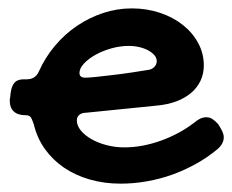

<svg xmlns="http://www.w3.org/2000/svg" viewBox="-20 -400 556 460"><path d="M446.3 -106.9Q460.4 -119.1 474.1 -119.1Q481.9 -119.1 488.3 -115.2Q494.6 -111.3 502.4 -103Q509.8 -91.8 512.9 -84.7Q516.1 -77.6 516.1 -70.8Q516.1 -56.2 501.5 -43Q478 -23.4 450.7 -8.1Q423.3 7.3 393.6 18.1Q363.8 28.8 332 34.4Q300.3 40 269 40Q229.5 40 194.8 30Q160.2 20 133.1 1.5Q106 -17.1 87.4 -43.2Q68.8 -69.3 61 -102.1Q56.6 -115.7 53 -119.9Q49.3 -124 41 -124Q22.9 -124 13.2 -132.8Q3.4 -141.6 3.4 -158.2Q3.4 -165 4.4 -167L5.4 -176.8Q7.8 -194.3 14.9 -202.1Q22 -210 37.1 -210H44.4Q64.9 -210 73.2 -229Q88.4 -262.7 111.8 -290.5Q135.3 -318.4 164.6 -338.1Q193.8 -357.9 227.3 -368.9Q260.7 -379.9 295.4 -379.9Q331.5 -379.9 363 -369.4Q394.5 -358.9 418 -340.3Q441.4 -321.8 454.8 -296.9Q468.3 -272 468.3 -243.2Q468.3 -223.1 460.4 -206.5Q452.6 -189.9 438 -177.5Q423.3 -165 402.6 -157.2Q381.8 -149.4 355.5 -147L186 -129.9Q176.3 -129.9 170.2 -125Q164.1 -120.1 164.1 -111.8Q164.1 -99.1 173.6 -87.4Q183.1 -75.7 199 -66.7Q214.8 -57.6 235.6 -52.2Q256.3 -46.9 278.3 -46.9Q299.3 -46.9 321.5 -51Q343.8 -55.2 365.5 -63Q387.2 -70.8 407.7 -81.8Q428.2 -92.8 446.3 -106.9ZM337.4 -232.9Q344.7 -234.4 350.1 -240Q355.5 -245.6 355.5 -253.9Q355.5 -261.2 350.1 -267.6Q344.7 -273.9 335.4 -279.1Q326.2 -284.2 314 -287.1Q301.8 -290 288.1 -290Q268.1 -290 247.1 -284.2Q226.1 -278.3 209 -268.8Q191.9 -259.3 181.2 -247.8Q170.4 -236.3 170.4 -225.1Q170.4 -213.9 184.1 -213.9Q192.4 -213.9 210.9 -215.8Q229.5 -217.8 252 -220.5Q274.4 -223.1 297.4 -226.6Q320.3 -230 337.4 -232.9Z"/></svg>

Font: Gochi Hand Cyrillic
Style: Regular
Weight: 400
Designer: Juan Pablo del Peral; Denis Ignatov
Foundry: Juan Pablo del Peral; Denis Ignatov
Version: Version 1.00 June 29, 2018, initial release